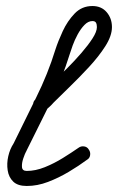

<svg xmlns="http://www.w3.org/2000/svg" viewBox="-20 -588 392 638"><path d="M97 -223Q90 -230 90 -240.5Q90 -251 98 -258Q104 -264 110 -269.5Q116 -275 122 -281Q134 -294 156 -315Q178 -336 203 -361Q228 -386 250.5 -412Q273 -438 287.5 -460.5Q302 -483 302 -498Q302 -507 299 -512.5Q296 -518 287 -518Q273 -518 260.5 -505Q248 -492 238 -473.5Q228 -455 221.5 -437Q215 -419 212 -409Q186 -325 146.5 -245Q107 -165 68 -87Q68 -87 68 -86Q67 -85 67 -85Q63 -78 57.5 -62Q52 -46 53 -33Q54 -20 69 -20Q98 -20 129 -32.5Q160 -45 189 -63Q218 -81 241 -97Q241 -97 241 -97Q241 -97 241 -97Q249 -103 259.5 -101.5Q270 -100 275 -91Q281 -83 279.5 -72.5Q278 -62 269 -57Q242 -37 208.5 -17Q175 3 139.5 16.5Q104 30 69 30Q39 30 24 15.5Q9 1 5.5 -22Q2 -45 7.5 -69Q13 -93 25 -111Q25 -111 24 -110Q24 -109 24 -109Q61 -185 100 -263.5Q139 -342 164 -423Q173 -451 188.5 -484.5Q204 -518 228 -543Q252 -568 287 -568Q317 -568 334.5 -547.5Q352 -527 352 -498Q352 -469 330 -434.5Q308 -400 275 -364.5Q242 -329 210 -298Q178 -267 158 -247Q152 -240 145.5 -234Q139 -228 132 -222Q125 -215 114.5 -215Q104 -215 97 -223Z"/></svg>

Font: FRB American Cursive Semibold
Style: Italic
Weight: 600
Italic angle: -25°
Version: Version 2.0;Modular Font Editor K font №1